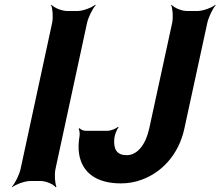

<svg xmlns="http://www.w3.org/2000/svg" viewBox="-20 -757 922 803"><path d="M212 -50 344 -661C349 -685 368 -722 380 -735L378 -737C363 -725 327 -711 304 -711H261C238 -711 205 -725 196 -737L194 -735C200 -722 203 -685 198 -661L66 -50C61 -26 42 11 30 24L31 26C46 14 84 0 107 0H150C173 0 204 14 213 26L216 24C210 11 207 -26 212 -50ZM510 -108C469 -108 454 -132 458 -178C459 -191 469 -217 476 -225L474 -227C466 -219 443 -210 430 -210H337C328 -210 317 -216 312 -221L309 -218C312 -213 314 -200 313 -191C308 -161 307 -135 311 -112C324 -34 385 10 485 10C516 10 546 5 574 -6C654 -35 727 -108 751 -219L847 -661C852 -685 870 -722 882 -735L881 -737C866 -725 829 -711 806 -711H762C739 -711 707 -725 698 -737L696 -735C702 -722 705 -685 700 -661L604 -219C590 -155 556 -108 510 -108Z"/></svg>

Font: Asimov
Style: EdgeExtremeIt
Weight: 500
Designer: Google
Version: Version 2.000980: 2014